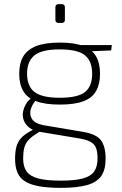

<svg xmlns="http://www.w3.org/2000/svg" viewBox="-20 -700 588 929"><path d="M270 -494Q341 -494 383.5 -477Q426 -460 445 -427Q464 -394 464 -343Q464 -293 445 -259.5Q426 -226 383.5 -210Q341 -194 269 -194Q199 -194 155.5 -210Q112 -226 92.5 -259.5Q73 -293 73 -343Q73 -394 92.5 -427Q112 -460 155 -477Q198 -494 270 -494ZM269 -461Q182 -461 146.5 -432Q111 -403 111 -343Q111 -283 147 -255Q183 -227 269 -227Q357 -227 391.5 -255Q426 -283 426 -343Q426 -403 391.5 -432Q357 -461 269 -461ZM521 -482 518 -456 398 -451 363 -482ZM135 -228 163 -224Q138 -201 129.5 -173.5Q121 -146 135 -124Q149 -102 192 -94L382 -62Q447 -51 469 -20.5Q491 10 491 68Q491 121 470 151.5Q449 182 401 195.5Q353 209 275 209Q213 209 170.5 201.5Q128 194 102 178Q76 162 64.5 135Q53 108 53 69Q53 35 59 11.5Q65 -12 81 -30.5Q97 -49 125 -64L172 -90L200 -81L150 -49Q127 -34 114.5 -18.5Q102 -3 97 17Q92 37 92 67Q92 107 109.5 130.5Q127 154 167 164Q207 174 274 174Q340 174 379 164Q418 154 435 130.5Q452 107 452 67Q452 37 445.5 18Q439 -1 420 -12.5Q401 -24 365 -30L173 -62Q142 -67 123 -81.5Q104 -96 96 -115.5Q88 -135 91 -155.5Q94 -176 105 -195.5Q116 -215 135 -228ZM278 -680Q294 -680 294 -665V-604Q294 -589 278 -589H264Q248 -589 248 -604V-665Q248 -680 264 -680Z"/></svg>

Font: Exo 2 ExtraLight
Style: Regular
Weight: 250
Designer: Natanael Gama
Foundry: Natanael Gama
Version: Version 2.010